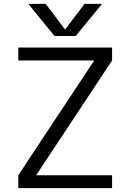

<svg xmlns="http://www.w3.org/2000/svg" viewBox="-20 -977 677 997"><path d="M319 -825 419 -957H510L373 -790H263L127 -957H217L317 -825ZM468 -661V-663H75V-730H562V-663L169 -69V-67H562V0H75V-67Z"/></svg>

Font: Mplus 1p
Style: Regular
Weight: 400
Version: Version 1.061